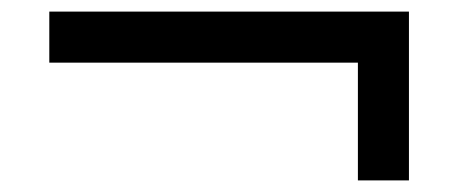

<svg xmlns="http://www.w3.org/2000/svg" viewBox="-20 -419 790 331"><path d="M685 -108V-399H65V-311H597V-108Z"/></svg>

Font: XITS Math
Style: Bold
Weight: 700
Designer: MicroPress Inc., with final additions and corrections provided by Coen Hoffman, Elsevier (retired)
Version: Version 1.105